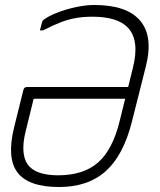

<svg xmlns="http://www.w3.org/2000/svg" viewBox="-20 -740 640 770"><path d="M358 -720Q490 -720 543 -656Q596 -592 564 -470L509 -252Q475 -117 404 -53.5Q333 10 217 10Q94 10 50 -48.5Q6 -107 37 -231L74 -380Q77 -391 88 -391H494L513 -468Q541 -579 492 -630Q450 -673 351 -673Q316 -673 286 -668Q256 -663 224.5 -651Q193 -639 152 -618H140Q142 -626 144.5 -635Q147 -644 149 -652Q151 -658 154 -660Q175 -676 210 -689.5Q245 -703 284.5 -711.5Q324 -720 358 -720ZM213 -37Q315 -37 373.5 -88.5Q432 -140 460 -255L482 -344H115L83 -214Q58 -114 99 -71Q133 -37 213 -37Z"/></svg>

Font: Recursive Mn Lnr St Lt
Style: Italic
Weight: 300
Italic angle: -15°
Monospace: yes
Version: Version 1.079;hotconv 1.0.112;makeotfexe 2.5.65598; ttfautoh